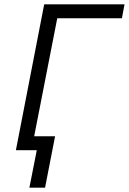

<svg xmlns="http://www.w3.org/2000/svg" viewBox="-20 -690 592 882"><path d="M187 172H115L149 0H53L183 -670H552L540 -606H243L137 -64H233Z"/></svg>

Font: Lode Term
Style: Italic
Weight: 400
Italic angle: -11°
Monospace: yes
Designer: Belleve Invis
Foundry: Belleve Invis
Version: Version 29.2.0